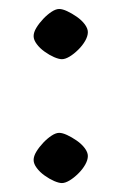

<svg xmlns="http://www.w3.org/2000/svg" viewBox="-20 -402 275 434"><path d="M119.9 11.8Q113.3 11.8 102.4 7.2Q91.6 2.5 80.9 -5.2Q70.1 -12.8 63.1 -22.3Q56 -31.7 56 -40.3Q56 -49.1 62.3 -59.4Q68.6 -69.7 77.8 -79.4Q87 -89.1 96.6 -95.4Q106.2 -101.7 113.8 -101.7Q121.1 -101.7 131.7 -96.8Q142.3 -91.9 153.4 -84.2Q164.5 -76.5 171.6 -67.1Q178.6 -57.6 178.6 -49.3Q178.6 -40.5 172.6 -29.8Q166.5 -19.1 156.8 -9.6Q147.1 0 137.3 5.9Q127.4 11.8 119.9 11.8ZM119.9 -268.2Q113.3 -268.2 102.4 -272.8Q91.6 -277.5 80.9 -285.2Q70.1 -292.8 63.1 -302.3Q56 -311.7 56 -320.3Q56 -329.1 62.3 -339.4Q68.6 -349.7 77.8 -359.4Q87 -369.1 96.6 -375.4Q106.2 -381.7 113.8 -381.7Q121.1 -381.7 131.7 -376.8Q142.3 -371.9 153.4 -364.2Q164.5 -356.5 171.6 -347.1Q178.6 -337.6 178.6 -329.3Q178.6 -320.5 172.6 -309.8Q166.5 -299.1 156.8 -289.6Q147.1 -280 137.3 -274.1Q127.4 -268.2 119.9 -268.2Z"/></svg>

Font: Ancizar Sans Thin
Style: Regular
Weight: 100
Designer: Cesar Puertas, Viviana Monsalve, Julian Moncada, Julian Prieto, Jose Castro, Mariel Hernandez, Felipe Aragon, Sara Alarc
Version: Version 8.100